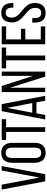

<svg xmlns="http://www.w3.org/2000/svg" viewBox="1148 -1896 754 3091"><g transform="rotate(-90 1525.5 -350.0)"><path d="M99 -700 213 -91 326 -700H398L267 0H152L20 -700Z M451 -531Q451 -613 491 -659Q532 -707 611 -707Q690 -707 732 -659Q772 -613 772 -531V-169Q772 -87 732 -41Q690 7 611 7Q533 7 491 -41Q451 -87 451 -169ZM528 -165Q528 -64 611 -64Q694 -64 694 -165V-535Q694 -636 611 -636Q528 -636 528 -535Z M947 0V-629H818V-700H1153V-629H1024V0Z M1247 -141 1220 0H1148L1282 -700H1395L1529 0H1451L1424 -141ZM1257 -208H1413L1334 -612Z M1659 0H1589V-700H1688L1850 -194V-700H1919V0H1838L1659 -566Z M2100 0V-629H1971V-700H2306V-629H2177V0Z M2608 -390V-320H2437V-71H2647V0H2359V-700H2647V-629H2437V-390Z M2984 -659Q3022 -614 3022 -532V-513H2948V-536Q2948 -636 2868 -636Q2788 -636 2788 -537Q2788 -485 2825 -441Q2839 -423 2862 -403L2884 -385L2906 -368Q2962 -321 2986 -287Q3023 -234 3023 -168Q3023 -86 2984 -41Q2943 7 2865 7Q2708 7 2708 -168V-208H2781V-164Q2781 -64 2863 -64Q2945 -64 2945 -164Q2945 -216 2908 -260Q2894 -277 2871 -297L2850 -315L2828 -333Q2772 -379 2748 -413Q2711 -466 2711 -532Q2711 -707 2866 -707Q2943 -707 2984 -659Z"/></g></svg>

Font: Adderley Regular
Style: Regular
Weight: 400
Designer: gorohovskiy
Version: Version 1.003 November 13, 2017